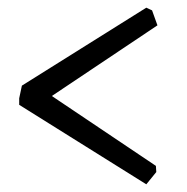

<svg xmlns="http://www.w3.org/2000/svg" viewBox="-20 -565 487 500"><path d="M37 -342 361 -545 376 -538 390 -499 115 -315 386 -133 387 -117 361 -85 30 -292V-309Z"/></svg>

Font: Fenix
Style: Regular
Weight: 400
Designer: Fernando Diaz
Foundry: Fernando Diaz
Version: 004.301